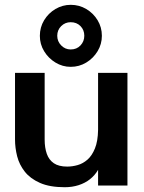

<svg xmlns="http://www.w3.org/2000/svg" viewBox="-20 -777 601 804"><path d="M251 7Q188.2 7 147.4 -11.1Q106.6 -29.1 83.7 -58.3Q60.8 -87.5 51.8 -122.7Q42.9 -157.9 42.9 -192.7V-472H167V-192.5Q167 -158.4 176 -132.9Q184.9 -107.5 205.5 -93.4Q226.1 -79.4 261.4 -79.4Q283.1 -79.4 305.4 -85.8Q327.7 -92.2 346.4 -108.6Q365.2 -125.1 377.5 -155.3Q389.9 -185.4 390.7 -233.1V-472H513.7V-0.2H390.7V-65.7Q377.6 -43.1 357 -26.7Q336.3 -10.4 309.3 -1.7Q282.3 7 251 7ZM276 -497.1Q241.8 -497.1 212.2 -515.1Q182.6 -533.1 164.7 -562.6Q146.9 -592 146.9 -626.8Q146.9 -662.6 164.7 -692.2Q182.6 -721.8 212.2 -739.3Q241.8 -756.8 276.3 -756.8Q311.6 -756.8 341.2 -739.3Q370.8 -721.8 388.7 -692.3Q406.6 -662.8 406.6 -627Q406.6 -592.2 388.7 -562.6Q370.9 -533.1 341.3 -515.1Q311.8 -497.1 276 -497.1ZM276 -569.9Q301.2 -569.9 317.1 -586.8Q333 -603.7 333 -627.3Q333 -651.4 317.1 -667.7Q301.1 -684 275.9 -684Q252.8 -684 236.2 -667.7Q219.7 -651.3 219.7 -627.2Q219.7 -603.6 236.3 -586.8Q252.8 -569.9 276 -569.9Z"/></svg>

Font: Panamera Thin
Style: Regular
Weight: 100
Designer: Bastien Sozeau
Foundry: NBR — Bastien Sozeau
Version: Version 3.003;gftools[0.9.33]